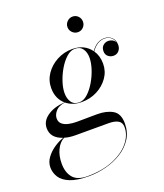

<svg xmlns="http://www.w3.org/2000/svg" viewBox="-207 -752 953 1118"><g transform="rotate(-20 270.0 -193.0)"><path d="M328 -598Q328 -618 342.4 -632.2Q356.8 -646.4 376.4 -646.4Q396.4 -646.4 410.2 -632.2Q424 -618 424 -598Q424 -578.4 410.2 -564.2Q396.4 -550 376.4 -550Q356.8 -550 342.4 -564.2Q328 -578.4 328 -598ZM259 -160Q202 -160 163.5 -191.5Q124 -186 105.5 -164.5Q87 -143 87 -120.5Q87 -97 102.8 -84.2Q118.5 -71.5 141.8 -66.8Q165 -62 187 -62Q204.5 -62 230 -62.2Q255.5 -62.5 279.8 -62.8Q304 -63 318 -63Q374.5 -63 412.5 -41Q450.5 -19 450.5 42Q450.5 96.5 423.8 137.5Q397 178.5 352.8 205.8Q308.5 233 255.5 246.5Q202.5 260 150 260Q76 260 33.2 242.5Q-9.5 225 -27.2 196.5Q-45 168 -45 135.5Q-45 103 -24.2 75.2Q-3.5 47.5 26.5 27.5Q56.5 7.5 84.5 -1.5Q13 -25 13 -86.5Q13 -130.5 54.5 -159.5Q96 -188.5 162 -193Q141 -210.5 129.2 -236.8Q117.5 -263 117.5 -296.5Q117.5 -344.5 144.2 -383.8Q171 -423 214.8 -446.2Q258.5 -469.5 309 -469.5Q384 -469.5 424 -415Q459.5 -465 507 -465Q532.5 -465 551.5 -448.5Q570.5 -432 570.5 -400Q570.5 -379.5 557.8 -364.8Q545 -350 524.5 -350Q505.5 -350 491.2 -361.8Q477 -373.5 477 -394.5Q477 -417.5 491 -429.8Q505 -442 523 -442Q537 -442 548.8 -435.5Q560.5 -429 566 -417Q561 -439.5 544.8 -451Q528.5 -462.5 507 -462.5Q461.5 -462.5 426 -412.5Q450.5 -377 450.5 -328.5Q450.5 -281 423.8 -242.8Q397 -204.5 353.5 -182.2Q310 -160 259 -160ZM244.5 -163.5Q270 -163.5 295.5 -186.2Q321 -209 342 -244.2Q363 -279.5 375.5 -318Q388 -356.5 388 -388Q388 -421 372.5 -443.2Q357 -465.5 324 -465.5Q298 -465.5 272.5 -442.8Q247 -420 226.2 -385Q205.5 -350 193 -311.8Q180.5 -273.5 180.5 -242Q180.5 -209 196 -186.2Q211.5 -163.5 244.5 -163.5ZM24.5 137Q24.5 191.5 51.5 224.2Q78.5 257 141 257Q233 257 300.5 229.2Q368 201.5 404.8 157Q441.5 112.5 441.5 62.5Q441.5 33 420.2 21Q399 9 362 9H156.5Q119 9 89.5 0Q60 15 42.2 51.8Q24.5 88.5 24.5 137Z"/></g></svg>

Font: Bodoni* 72pt
Style: Italic
Weight: 400
Italic angle: -13°
Version: Version 2.3